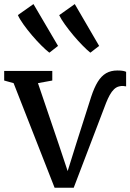

<svg xmlns="http://www.w3.org/2000/svg" viewBox="-23 -890 623 918"><path d="M238 7.5 42 -492.5 -3 -505V-551H227V-505L158.5 -492.5L257.5 -201L300.5 -72L343 -208L413 -427.5Q427.5 -471.5 444.5 -499Q461.5 -526.5 484.2 -539.8Q507 -553 538 -553Q556.5 -553 566 -551Q575.5 -549 580 -546.5V-477Q573.5 -478.5 565.2 -479Q557 -479.5 547 -477Q533.5 -474 522.2 -463.2Q511 -452.5 501.8 -435.8Q492.5 -419 484 -397.5L329.5 7.5ZM212.5 -638.5Q197.5 -650 175.5 -671.8Q153.5 -693.5 130.5 -720.5Q107.5 -747.5 89 -773.5Q70.5 -799.5 62.5 -818L137 -870.5L254.5 -670.5L213.5 -638.5ZM408.5 -638.5Q394 -650 372.5 -671.8Q351 -693.5 328.5 -720.2Q306 -747 287.5 -772.8Q269 -798.5 260 -817.5L334.5 -870.5L451 -670.5L409.5 -638.5Z"/></svg>

Font: Merriweather 28pt
Style: Regular
Weight: 400
Version: Version 2.100